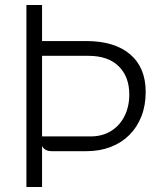

<svg xmlns="http://www.w3.org/2000/svg" viewBox="-20 -747 640 767"><path d="M187.5 -143Q168 -143 158 -151.5Q150 -157.5 148 -165V0H85.5V-727H148V-583H324.5Q437.5 -583 499.8 -530Q562 -477 562 -380Q562 -326 545 -282.5Q528 -239 496.8 -207.8Q465.5 -176.5 421.8 -159.8Q378 -143 324.5 -143ZM148 -524V-202H341Q389.5 -202 424.2 -224Q459 -246 477.8 -284Q496.5 -322 496.5 -369.5Q496.5 -440.5 454.2 -482.2Q412 -524 333 -524Z"/></svg>

Font: Spline Sans Mono Light
Style: Regular
Weight: 300
Monospace: yes
Version: Version 1.004